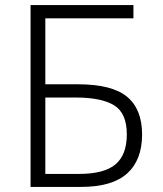

<svg xmlns="http://www.w3.org/2000/svg" viewBox="-20 -734 639 754"><path d="M100 0V-714H504V-662H158V-403H286Q420 -403 479 -354Q538 -305 538 -206Q538 -106 479.5 -53Q421 0 298 0ZM290 -51Q389 -51 433.5 -88.5Q478 -126 478 -206Q478 -290 428 -320.5Q378 -351 278 -351H158V-51Z"/></svg>

Font: RS Noto Sans Light
Style: Regular
Weight: 300
Designer: Monotype Design Team
Foundry: Monotype Imaging Inc.
Version: Version 3.10